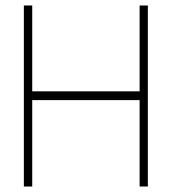

<svg xmlns="http://www.w3.org/2000/svg" viewBox="-20 -680 646 700"><path d="M489 -315H97.5V0H67V-660H97.5V-347H489V-660H519V0H489Z"/></svg>

Font: League Spartan Thin
Style: Regular
Weight: 100
Foundry: The League of Moveable Type
Version: Version 2.002